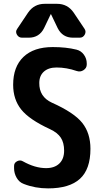

<svg xmlns="http://www.w3.org/2000/svg" viewBox="-20 -990 540 1019"><path d="M254.9 -445.3Q373 -392.6 416.5 -337.9Q460 -283.2 460 -200.2Q460 -91.8 404.3 -41Q348.6 9.8 235.4 9.8Q166 9.8 106.4 -13.7Q82 -22.5 68.4 -46.4Q54.7 -70.3 54.7 -96.7V-109.4Q54.7 -126 70.8 -134.3Q86.9 -142.6 101.6 -133.8Q166 -97.7 224.6 -97.7Q269.5 -97.7 294.9 -122.1Q320.3 -146.5 320.3 -190.4Q320.3 -232.4 302.7 -259.3Q285.2 -286.1 245.1 -304.7Q134.8 -355.5 92.3 -409.2Q49.8 -462.9 49.8 -540Q49.8 -635.7 104.5 -688Q159.2 -740.2 259.8 -740.2Q331.1 -740.2 385.7 -726.6Q410.2 -720.7 425.3 -699.7Q440.4 -678.7 440.4 -653.3V-647.5Q440.4 -628.9 423.3 -617.7Q406.2 -606.4 386.7 -613.3Q333 -631.8 280.3 -631.8Q237.3 -631.8 212.9 -609.9Q188.5 -587.9 188.5 -549.8Q187.5 -476.6 254.9 -445.3ZM283.2 -969.7Q338.9 -969.7 371.1 -922.9L428.7 -836.9Q438.5 -822.3 429.7 -806.2Q420.9 -790 403.3 -790H367.2Q311.5 -790 286.1 -840.8L251 -914.1Q251 -915 250 -915Q249 -915 249 -914.1L213.9 -840.8Q188.5 -790 132.8 -790H96.7Q79.1 -790 69.8 -806.2Q60.5 -822.3 71.3 -836.9L128.9 -922.9Q161.1 -969.7 216.8 -969.7Z"/></svg>

Font: Rounded Mgen+ 1mn bold
Style: Bold
Weight: 700
Designer: [Source Han Sans]
Ryoko NISHIZUKA  (kana & ideographs); Paul D. Hunt (Latin, Greek & Cyrillic); Wenlong ZHANG  (bopomofo
Version: Version 1.059.20150602